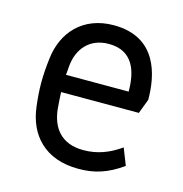

<svg xmlns="http://www.w3.org/2000/svg" viewBox="-84 -587 644 675"><g transform="rotate(15 238.5 -250.0)"><path d="M259 10C317 10 363 -4 418 -43L394 -104C353 -75 310 -58 259 -58C177 -58 142 -109 135 -174C133 -195 132 -216 131 -235H414L434 -288C434 -375 409 -510 250 -510C138 -510 72 -436 61 -338C57 -305 55 -277 55 -249C55 -221 57 -194 61 -162C73 -64 136 10 259 10ZM132 -298 135 -333C141 -393 179 -442 250 -442C340 -442 360 -369 360 -298Z"/></g></svg>

Font: Finlandica
Style: Regular
Weight: 400
Designer: Niklas Ekholm, Juho Hiilivirta, Jaakko Suomalainen
Foundry: Helsinki Type Studio
Version: Version 2.000;Glyphs 3.2 (3202)